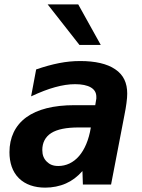

<svg xmlns="http://www.w3.org/2000/svg" viewBox="-20 -837 642 871"><path d="M340.3 -633.3H437L335 -816.9H196.3ZM185.1 14.2C217.8 14.2 251 7.8 279.3 -4.9C306.2 -16.6 331.1 -35.2 354 -61L356 0H483.9L543.9 -312C548.8 -337.4 551.3 -350.1 553.7 -369.1C556.2 -387.2 557.1 -400.9 557.1 -412.6C557.1 -460 541 -497.1 502.4 -522.9C465.8 -547.9 411.6 -560.1 344.2 -560.1C311 -560.1 281.2 -557.1 248.5 -550.8C215.8 -544.4 180.7 -534.7 144 -522L121.1 -399.9C163.1 -419.4 197.3 -432.6 229.5 -441.4C263.2 -450.7 292.5 -455.1 320.8 -455.1C351.1 -455.1 375.5 -450.2 392.1 -440.4C408.7 -430.7 417 -416.5 417 -397.9V-389.6C417 -388.7 416.5 -386.2 416 -383.8L412.1 -359.9H317.9C222.7 -359.9 149.4 -341.3 99.1 -304.7C48.3 -267.6 22.9 -212.4 22.9 -146.5C22.9 -100.1 35.6 -58.1 65.9 -28.3C95.2 0.5 136.7 14.2 185.1 14.2ZM244.6 -84C220.7 -84 205.1 -90.8 191.9 -104C178.7 -117.2 171.9 -133.3 171.9 -156.7C171.9 -189.5 185.5 -216.3 212.4 -233.4C239.3 -250.5 280.8 -258.8 336.9 -258.8H392.1C382.8 -201.2 363.3 -157.7 338.9 -129.4C313 -99.1 279.8 -84 244.6 -84Z"/></svg>

Font: Hack
Style: Bold Oblique
Weight: 700
Italic angle: -12°
Monospace: yes
Designer: Christopher Simpkins
Foundry: Christopher Simpkins
Version: Version 2.010